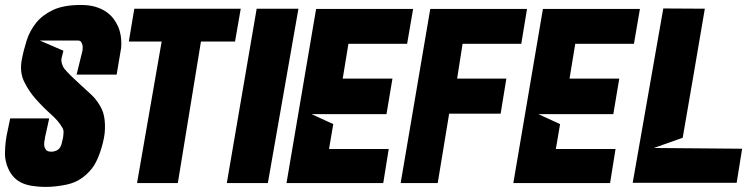

<svg xmlns="http://www.w3.org/2000/svg" viewBox="-20 -736 3031 772"><path d="M449 -436H288L312 -534Q313 -544 312 -553Q310 -561 306.5 -567Q303 -573 293 -573H140L235 -532L230 -512Q230 -510 228 -504Q226 -498 227 -489.5Q228 -481 232.5 -470.5Q237 -460 249 -448Q261 -435 276 -421Q291 -407 306 -393Q321 -379 335.5 -366Q350 -353 361 -341Q387 -309 395 -282Q403 -255 402 -220Q402 -202 398 -181.5Q394 -161 388 -141Q382 -121 374.5 -103Q367 -85 359 -72Q342 -45 314 -23.5Q286 -2 249 6Q231 10 206.5 13Q182 16 156.5 15.5Q131 15 107 11Q83 7 65 -2Q47 -11 34.5 -25Q22 -39 14.5 -55Q7 -71 3.5 -87Q0 -103 0 -116Q0 -143 3 -167Q6 -191 11 -212L21 -260H177Q178 -260 176 -251.5Q174 -243 171.5 -231Q169 -219 166 -206Q163 -193 161 -184Q160 -180 160 -175Q160 -173 159 -172Q156 -153 159.5 -143.5Q163 -134 169 -130Q176 -126 186 -126Q195 -126 203 -129Q210 -131 216.5 -137Q223 -143 227 -155Q230 -168 233 -180Q235 -191 235.5 -202.5Q236 -214 231 -222Q216 -249 185 -276.5Q154 -304 124.5 -337Q95 -370 76.5 -409Q58 -448 68 -498Q75 -535 87.5 -574Q100 -613 125.5 -644.5Q151 -676 193.5 -696Q236 -716 305 -716Q339 -716 364 -708.5Q389 -701 407 -688.5Q425 -676 436.5 -660.5Q448 -645 455 -629Q471 -591 467 -543Z M925 -569H788L695 0H531L630 -569H498L520 -701H948L925 -569Z M1180 -701 1057 0H892L1012 -701Z M1381 -560 1358 -420H1558L1534 -277H1233L1320 -237L1303 -137H1543L1521 0H1282H1132L1251 -700H1402H1641L1617 -560H1381Z M2099 -700 2076 -560H1840L1818 -420H2016L1993 -279H1786L1740 0H1591L1710 -700H2099Z M2293 -560 2270 -420H2470L2446 -277H2145L2232 -237L2215 -137H2455L2433 0H2194H2044L2163 -700H2314H2553L2529 -560H2293Z M2964 -138 2942 -1H2524L2647 -702L2814 -701L2769 -437L2725 -182L2609 -141L2964 -138Z"/></svg>

Font: Relentless
Style: Condensed Bold Italic
Weight: 700
Width: 3
Italic angle: -7°
Designer: Sparks studio
Foundry: Sparks Studio
Version: Version 1.101